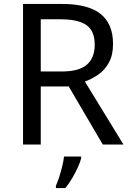

<svg xmlns="http://www.w3.org/2000/svg" viewBox="-20 -734 662 975"><path d="M294 -714Q427 -714 490.5 -663.5Q554 -613 554 -511Q554 -454 533 -416Q512 -378 479.5 -355.5Q447 -333 411 -320L607 0H502L329 -295H187V0H97V-714ZM289 -636H187V-371H294Q381 -371 421 -405.5Q461 -440 461 -507Q461 -577 419 -606.5Q377 -636 289 -636ZM392 70Q388 88 375.5 115.5Q363 143 346.5 171Q330 199 312 221H264V209Q272 192 280.5 165.5Q289 139 296 110.5Q303 82 305 61H392Z"/></svg>

Font: Noto Sans Takri
Style: Regular
Weight: 400
Designer: Monotype Design Team
Foundry: Monotype Imaging Inc.
Version: Version 2.003; ttfautohint (v1.8.4.7-5d5b)